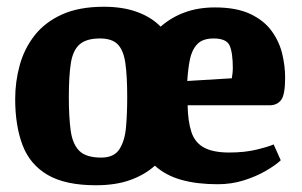

<svg xmlns="http://www.w3.org/2000/svg" viewBox="-20 -533 895 569"><path d="M264 16Q174 16 121.5 -14.5Q69 -45 47 -102.5Q25 -160 25 -240Q25 -291 38.5 -340Q52 -389 82.5 -428Q113 -467 163.5 -490Q214 -513 288 -513Q344 -513 386.5 -497.5Q429 -482 456 -454Q488 -482 528 -496.5Q568 -511 617 -511Q681 -511 722 -491.5Q763 -472 785.5 -440.5Q808 -409 816.5 -373Q825 -337 825 -303Q825 -252 813 -236.5Q801 -221 779 -221H536Q537 -172 547.5 -141Q558 -110 585 -95.5Q612 -81 659 -81Q705 -81 740 -89.5Q775 -98 791 -105L812 -58Q796 -43 767.5 -26.5Q739 -10 702.5 1.5Q666 13 625 13Q564 13 517.5 0Q471 -13 439 -42Q409 -15 366 0.5Q323 16 264 16ZM280 -66Q318 -66 334 -91Q350 -116 353.5 -156.5Q357 -197 357 -245Q357 -308 351.5 -346Q346 -384 329 -401.5Q312 -419 276 -419Q236 -419 216 -401.5Q196 -384 190 -346Q184 -308 184 -245Q184 -186 189.5 -146Q195 -106 215 -86Q235 -66 280 -66ZM535 -293 667 -301Q670 -319 670 -330Q670 -377 660.5 -398Q651 -419 613 -419Q580 -419 564 -401.5Q548 -384 542.5 -355.5Q537 -327 535 -293Z"/></svg>

Font: Faustina Light ExtraBold
Style: Regular
Weight: 800
Version: Version 1.200